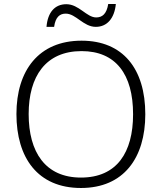

<svg xmlns="http://www.w3.org/2000/svg" viewBox="-20 -928 808 958"><path d="M212 -794H250C257 -844 279 -860 308 -860C359 -860 396 -794 458 -794C514 -794 551 -836 558 -908H520C512 -858 490 -841 460 -841C412 -841 374 -907 311 -907C254 -907 218 -867 212 -794ZM705 -358C705 -585 593 -725 387 -725C173 -725 62 -576 62 -359C62 -141 168 10 384 10C597 10 705 -140 705 -358ZM123 -359C123 -547 208 -673 387 -673C558 -673 644 -557 644 -358C644 -167 563 -42 384 -42C206 -42 123 -169 123 -359Z"/></svg>

Font: Noto Sans Devanagari UI Light
Style: Regular
Weight: 300
Designer: Jelle Bosma - Monotype Design Team
Foundry: Monotype Imaging Inc.
Version: Version 2.004